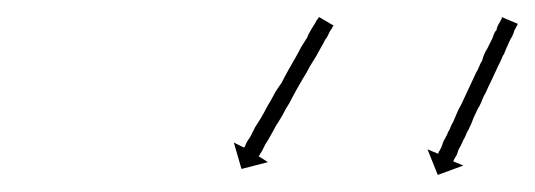

<svg xmlns="http://www.w3.org/2000/svg" viewBox="-20 -565 627 225"><path d="M586 -535Q585 -534 584.5 -532.5Q584 -531 583 -530Q582 -526 580 -522Q578 -519 577 -516.5Q576 -514 575 -512Q573 -508 572 -505Q571 -502 569 -499Q567 -494 563 -486Q561 -482 559.5 -478.5Q558 -475 556 -471Q552 -463 549 -456Q547 -453 545.5 -449Q544 -445 542 -441Q540 -438 538.5 -434.5Q537 -431 535 -427Q533 -421 529 -413Q527 -410 526 -407Q525 -404 523 -401Q522 -399 521 -396.5Q520 -394 518 -391Q517 -389 516.5 -387Q516 -385 515 -383Q513 -380 512 -378Q512 -377 511 -376L523 -371L493 -360L481 -390L493 -385Q494 -385 494 -385.5Q494 -386 494 -387Q495 -388 495.5 -389Q496 -390 497 -392Q498 -394 498.5 -396Q499 -398 500 -400Q501 -402 502.5 -404.5Q504 -407 505 -410Q507 -413 508 -416Q509 -419 511 -422Q515 -431 517 -436Q521 -443 524 -450Q526 -454 527.5 -457.5Q529 -461 531 -465Q533 -469 534.5 -472.5Q536 -476 538 -480Q540 -483 541.5 -487Q543 -491 545 -494Q546 -498 547.5 -501.5Q549 -505 551 -508Q555 -516 557 -520Q558 -523 559 -525.5Q560 -528 562 -530Q562 -532 563 -534Q564 -536 565 -538Q566 -539 566.5 -540.5Q567 -542 568 -543Q568 -544 568 -544.5Q568 -545 568 -545L587 -537Q586 -536 586 -535.5Q586 -535 586 -535ZM370 -534Q369 -532 368.5 -531Q368 -530 367 -529Q366 -527 365 -525Q364 -523 363 -521Q361 -519 360 -516.5Q359 -514 357 -511Q355 -507 351 -500Q348 -495 343 -487Q339 -479 335 -473Q331 -466 327 -459Q322 -450 319 -444Q315 -438 311 -430Q307 -423 303 -417Q300 -411 297 -406Q295 -402 291 -396Q290 -394 289 -392Q288 -390 287 -388Q285 -385 284 -383Q283 -382 283 -382L294 -375L263 -367L254 -398L266 -392Q266 -393 267 -393Q267 -394 269 -398Q270 -400 271.5 -402Q273 -404 274 -406Q276 -410 279 -416Q282 -421 286 -427Q290 -434 293 -440Q298 -448 301 -454Q303 -458 305.5 -461.5Q308 -465 310 -468Q313 -474 318 -483Q322 -490 326 -497Q330 -504 333 -510Q336 -515 340 -521Q341 -524 342.5 -526.5Q344 -529 345 -531Q348 -536 350 -539Q350 -540 351 -541Q352 -542 353 -544Q353 -544 354 -545L371 -535Q371 -535 370 -534Z"/></svg>

Font: FRB American Cursive Just Arrows
Style: Italic
Weight: 400
Italic angle: -25°
Version: Version 2.0;Modular Font Editor K font №1